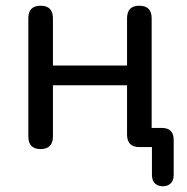

<svg xmlns="http://www.w3.org/2000/svg" viewBox="-20 -514 654 671"><path d="M549 137Q532 137 521.5 127Q511 117 511 97V0H467Q424 0 424 -44V-216H165V-37Q165 7 122 7Q79 7 79 -37V-450Q79 -494 122 -494Q165 -494 165 -450V-285H424V-450Q424 -494 467 -494Q510 -494 510 -450V-67H545Q587 -67 587 -25V97Q587 117 576.5 127Q566 137 549 137Z"/></svg>

Font: Chiron GoRound TC N
Style: Regular
Weight: 350
Designer: Ryoko NISHIZUKA 西塚涼子 (kana, bopomofo & ideographs); Paul D. Hunt (Latin, Greek & Cyrillic); Sandoll Communications 산돌커뮤니
Foundry: Adobe
Version: Version 1.000;hotconv 1.1.1;makeotfexe 2.6.0